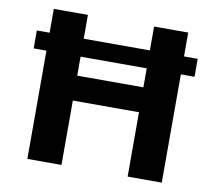

<svg xmlns="http://www.w3.org/2000/svg" viewBox="-78 -803 1015 896"><g transform="rotate(10 429.0 -355.5)"><path d="M743.4 -598V-711H581.7V-598H268.2V-711H106.5V-598H46V-513H106.5V0H268.2V-305H581.7V0H743.4V-513H808.3V-598ZM268.2 -423V-513H581.7V-423Z"/></g></svg>

Font: Asimov
Style: Wid
Weight: 500
Designer: Google
Version: Version 2.000980; 2014